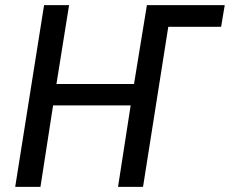

<svg xmlns="http://www.w3.org/2000/svg" viewBox="-20 -725 892 745"><path d="M39 0 151 -705H248L199 -399H500L550 -705H852L838 -621H633L535 0H438L487 -316H186L137 0Z"/></svg>

Font: Nunito Sans 10pt Condensed SemiBold
Style: Italic
Weight: 600
Width: 3
Italic angle: -9°
Designer: Vernon Adams
Foundry: Vernon Adams
Version: Version 3.101;gftools[0.9.27]